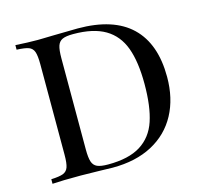

<svg xmlns="http://www.w3.org/2000/svg" viewBox="-92 -711 866 813"><g transform="rotate(-15 341.5 -304.0)"><path d="M627.4 -312Q627.4 -217.8 589.6 -147.5Q551.8 -77.1 479.5 -38.6Q407.2 0 305.7 0Q282.2 0 247.1 -1.5Q163.6 -2.9 165.5 -2.9Q83.5 -2.9 41.5 0V-20Q77.6 -21.5 94 -27.8Q110.4 -34.2 116.5 -51.3Q122.6 -68.4 122.6 -106V-502Q122.6 -540 116.5 -557.1Q110.4 -574.2 94.2 -580.3Q78.1 -586.4 41.5 -587.9V-607.9Q95.2 -604.5 139.2 -604.5L163.6 -605L204.6 -606Q282.7 -607.9 314.5 -607.9Q470.7 -607.9 549.1 -532.5Q627.4 -457 627.4 -312ZM215.3 -503.9V-104Q215.3 -67.9 221.2 -50Q227.1 -32.2 242.9 -25.1Q258.8 -18.1 290.5 -18.1Q381.3 -18.1 433.3 -50.8Q485.4 -83.5 506.3 -146.2Q527.3 -209 527.3 -308.1Q527.3 -405.3 504.6 -466.8Q481.9 -528.3 429.7 -559.1Q377.4 -589.8 289.6 -589.8Q258.3 -589.8 242.7 -582.8Q227.1 -575.7 221.2 -557.9Q215.3 -540 215.3 -503.9Z"/></g></svg>

Font: TypoPRO Playfair Display SC
Style: Regular
Weight: 400
Designer: Claus Eggers Sørensen
Foundry: Claus Eggers Sørensen
Version: Version 1.004;PS 001.004;hotconv 1.0.70;makeotf.lib2.5.58329